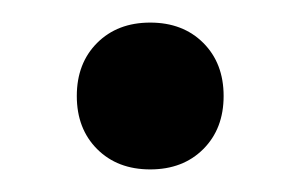

<svg xmlns="http://www.w3.org/2000/svg" viewBox="-20 -440 266 170"><path d="M66 -402Q84 -420 113 -420Q142 -420 160 -402Q178 -384 178 -355Q178 -326 160 -308Q142 -290 113 -290Q84 -290 66 -308Q48 -326 48 -355Q48 -384 66 -402Z"/></svg>

Font: Work Sans
Style: Regular
Weight: 400
Designer: Wei Huang
Foundry: Wei Huang
Version: Version 1.032;PS 001.032;hotconv 1.0.70;makeotf.lib2.5.58329